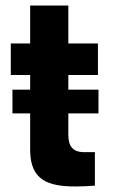

<svg xmlns="http://www.w3.org/2000/svg" viewBox="-20 -671 407 694"><path d="M253 3C275 3 298 2 323 0V-121H281C245 -122 227 -141 227 -183V-261H336V-347H227V-400H334V-514H227V-651H89V-514H19V-400H89V-347H25V-261H89V-127C90 -20 153 3 253 3Z"/></svg>

Font: Vanilla Cream Black
Style: Regular
Weight: 900
Designer: Jeremy Tribby, Jinavaṁso
Foundry: Tribby Type
Version: Version 1.422;Glyphs 3.1.2 (3151)